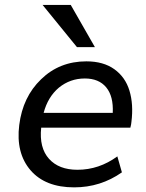

<svg xmlns="http://www.w3.org/2000/svg" viewBox="-20 -769 609 799"><path d="M300.3 -572.8 157.2 -748.5H274.4L375 -572.8ZM449.2 -299.3Q452.6 -368.2 422.1 -405.3Q391.6 -442.4 333 -442.4Q272 -442.4 225.1 -404.3Q179.2 -365.7 161.6 -299.3ZM288.6 10.7Q168.9 10.7 107.4 -60.1Q45.4 -131.8 60.1 -249Q74.7 -365.7 150.9 -439Q227.5 -513.7 339.4 -513.7Q410.2 -513.7 455.8 -481Q501.5 -448.2 518.6 -392.1Q536.1 -335 526.9 -261.7Q526.4 -252.4 522.5 -237.8H151.4Q142.6 -153.8 184.1 -107.9Q225.1 -62.5 302.2 -62.5Q392.1 -62.5 468.3 -118.2L487.3 -51.8Q398.4 10.7 288.6 10.7Z"/></svg>

Font: Ride
Style: Italic
Weight: 400
Version: Version 3.000